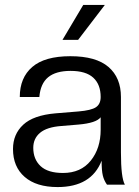

<svg xmlns="http://www.w3.org/2000/svg" viewBox="-20 -756 568 786"><path d="M215.8 9.8Q128.9 9.8 81.1 -31.7Q33.2 -73.2 33.2 -146Q33.2 -206.5 75 -245.4Q116.7 -284.2 207 -292L301.8 -299.8Q353.5 -304.2 372.8 -317.1Q392.1 -330.1 392.1 -358.9Q392.1 -410.2 361.8 -438Q331.5 -465.8 269 -465.8Q208.5 -465.8 177 -439.7Q145.5 -413.6 141.1 -358.9H61Q61 -438 112.1 -481.9Q163.1 -525.9 268.1 -525.9Q373 -525.9 424.1 -481.9Q475.1 -438 475.1 -358.9V-131.8Q475.1 -28.3 491.2 0H418Q405.8 -17.1 400.9 -37.4Q396 -57.6 396 -98.1Q354 9.8 215.8 9.8ZM237.8 -47.9Q311 -47.9 351.6 -98.4Q392.1 -148.9 392.1 -225.1V-275.9Q374 -252.4 301.8 -246.1L231 -240.2Q171.9 -235.8 144 -212.4Q116.2 -189 116.2 -150.9Q116.2 -104 146.2 -75.9Q176.3 -47.9 237.8 -47.9ZM299.8 -592.8H235.8L320.8 -735.8H409.2Z"/></svg>

Font: Creato Display
Style: Regular
Weight: 400
Version: Version 1.000